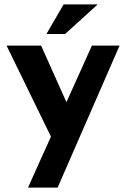

<svg xmlns="http://www.w3.org/2000/svg" viewBox="-20 -644 573 874"><path d="M107.4 210 398.4 -436.5H524.4L242.2 210ZM223.6 2 9.8 -436.5H167L332 -68.4ZM424.8 -624 276.4 -489.3H191.4L269.5 -624Z"/></svg>

Font: Josefin Sans CFJ
Style: Bold
Weight: 700
Designer: Santiago Orozco
Foundry: Typemade
Version: Version 2.001